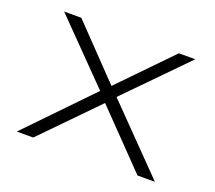

<svg xmlns="http://www.w3.org/2000/svg" viewBox="-90 -606 813 725"><g transform="rotate(20 316.5 -243.5)"><path d="M40 0 297 -266V-238L53 -487H122L322 -279H312L514 -487H580L339 -241V-262L595 0H525L311 -221H322L106 0Z"/></g></svg>

Font: Nunito Sans 10pt Expanded ExtraLight
Style: Regular
Weight: 250
Width: 7
Designer: Vernon Adams
Foundry: Vernon Adams
Version: Version 3.101;gftools[0.9.27]